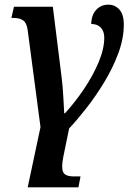

<svg xmlns="http://www.w3.org/2000/svg" viewBox="-20 -565 575 825"><path d="M99 240 154 -19 99 -435Q95 -466 80 -477Q65 -488 38 -488H29L40 -536H207L245 -231Q250 -189 252 -149.5Q254 -110 256 -78H259Q302 -125 340.5 -182Q379 -239 403.5 -297Q428 -355 428 -403Q428 -431 413 -446.5Q398 -462 372 -462Q373 -501 393.5 -523Q414 -545 446 -545Q474 -545 493 -524Q512 -503 512 -459Q512 -400 488.5 -336.5Q465 -273 428 -212Q391 -151 350.5 -99.5Q310 -48 277 -13L252 109Q243 154 251 173.5Q259 193 297 193H326L317 240Z"/></svg>

Font: Noto Serif SemiCondensed SemiBold
Style: Italic
Weight: 600
Width: 4
Italic angle: -12°
Designer: Monotype Design Team
Foundry: Monotype Imaging Inc.
Version: Version 2.014; ttfautohint (v1.8.4.7-5d5b)